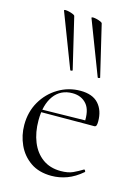

<svg xmlns="http://www.w3.org/2000/svg" viewBox="-114 -795 632 871"><g transform="rotate(15 202.5 -359.5)"><path d="M215 12Q156 12 116.5 -15.5Q77 -43 57 -87Q37 -131 37 -180Q37 -241 65 -289.5Q93 -338 140.5 -366.5Q188 -395 244 -395Q301 -395 329 -364Q357 -333 357 -281Q357 -268 354.5 -262Q352 -256 345 -256H298Q303 -318 278.5 -346.5Q254 -375 212 -375Q156 -375 125 -332.5Q94 -290 94 -216Q94 -160 112 -115.5Q130 -71 165 -45.5Q200 -20 250 -20Q285 -20 307.5 -30.5Q330 -41 351 -54Q353 -56 356.5 -51.5Q360 -47 358 -44Q323 -14 287.5 -1Q252 12 215 12ZM81 -255 80 -267 308 -271V-256ZM303 -474Q304 -471 309.5 -472.5Q315 -474 314 -476L257 -716Q256 -719 248 -722.5Q240 -726 229.5 -728.5Q219 -731 212 -731Q205 -731 206 -727ZM174 -474Q175 -471 180.5 -472.5Q186 -474 185 -476L128 -716Q127 -719 119 -722.5Q111 -726 100.5 -728.5Q90 -731 83 -731Q76 -731 77 -727Z"/></g></svg>

Font: Cormorant Garamond Light Light
Style: Regular
Weight: 300
Version: Version 4.001